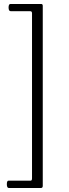

<svg xmlns="http://www.w3.org/2000/svg" viewBox="-20 -767 345 960"><path d="M23.9 172.9Q14.2 172.9 14.2 153.8Q14.2 136.2 22.9 136.2H133.8Q140.1 136.2 140.1 124V-700.2Q140.1 -710.9 131.8 -710.9H34.2Q22.9 -710.9 22.9 -729Q22.9 -747.1 32.2 -747.1H186Q193.8 -747.1 193.8 -737.8V162.1Q193.8 172.9 185.1 172.9Z"/></svg>

Font: Junicode SmCond Light
Style: Regular
Weight: 300
Width: 4
Designer: Peter S. Baker
Version: Version 2.206